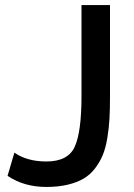

<svg xmlns="http://www.w3.org/2000/svg" viewBox="-20 -730 530 761"><path d="M10 -33 37 -125Q87 -90 164 -90Q250 -90 276.5 -149Q303 -208 303 -349V-710H416V-349Q416 -298 414 -260.5Q412 -223 405.5 -183.5Q399 -144 387.5 -116Q376 -88 357 -63Q338 -38 312 -22.5Q286 -7 248.5 2Q211 11 164 11Q75 11 10 -33Z"/></svg>

Font: Raleway
Style: Regular
Weight: 600
Designer: Matt McInerney, Pablo Impallari, Rodrigo Fuenzalida
Foundry: Matt McInerney, Pablo Impallari, Rodrigo Fuenzalida
Version: Version 1.000;PS 001.001;hotconv 1.0.56; ttfautohint (v1.5)